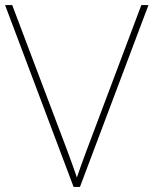

<svg xmlns="http://www.w3.org/2000/svg" viewBox="-20 -734 603 754"><path d="M563 -714H535L320 -143C303 -98 292 -67 282 -37C272 -67 258 -105 244 -143L28 -714H0L269 0H294Z"/></svg>

Font: Noto Sans Arabic Thin
Style: Regular
Weight: 100
Designer: Monotype Design Team, Nadine Chahine, Nizar Qandah and Khaled Hosny
Foundry: Monotype Imaging Inc.
Version: Version 2.012